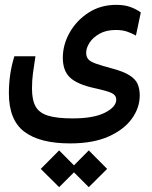

<svg xmlns="http://www.w3.org/2000/svg" viewBox="-20 -417 626 791"><path d="M269 173.8Q144 173.8 80.3 125.7Q16.6 77.6 16.6 -32.7Q16.6 -70.3 21.7 -107.7Q26.9 -145 39.1 -185.1H126Q119.6 -143.6 115.7 -114.5Q111.8 -85.4 111.8 -52.2Q111.8 -4.9 126.7 21.7Q141.6 48.3 178.2 59.6Q214.8 70.8 278.8 70.8Q366.2 70.8 412.6 47.1Q459 23.4 459 -6.8Q459 -23.9 441.4 -33Q423.8 -42 368.2 -54.2Q298.8 -69.3 268.8 -97.2Q238.8 -125 238.8 -179.2Q238.8 -232.9 267.1 -283Q295.4 -333 345 -365Q394.5 -397 459 -397Q492.7 -397 516.6 -388.4Q540.5 -379.9 560.1 -365.7L540 -270.5Q522.5 -280.3 503.2 -286.9Q483.9 -293.5 457.5 -293.5Q417.5 -293.5 390.1 -278.1Q362.8 -262.7 348.9 -241Q335 -219.2 335 -199.7Q335 -183.1 343.5 -173.1Q352.1 -163.1 374.5 -155Q397 -147 439 -135.7Q488.8 -122.6 513.9 -106.4Q539.1 -90.3 547.4 -70.1Q555.7 -49.8 555.7 -23.9Q555.7 26.9 523.2 72Q490.7 117.2 427 145.5Q363.3 173.8 269 173.8ZM345.7 354 284.7 293 223.6 354 147.9 278.8 223.6 202.6 284.7 264.2 345.7 202.6 421.4 278.8Z"/></svg>

Font: CaskaydiaMono NF
Style: Regular
Weight: 400
Designer: Aaron Bell
Foundry: Saja Typeworks
Version: Version 2111.001; ttfautohint (v1.8.4);Nerd Fonts 3.1.1